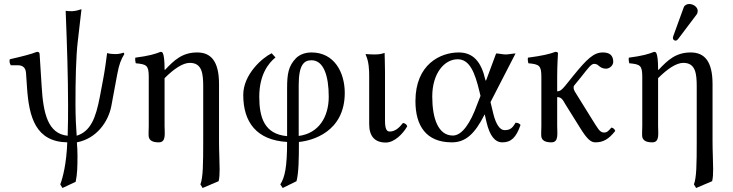

<svg xmlns="http://www.w3.org/2000/svg" viewBox="-20 -701 3661 959"><path d="M495 -304 479 -219C458 -109 432 -45 363 -23C360 -59 357 -119 357 -181C357 -296 359 -418 369 -499L387 -655C381 -653 356 -645 340 -645C324 -645 314 -646 308 -647C315 -471 320 -312 320 -176C320 -139 320 -74 318 -23C219 -33 196 -134 188 -271L178 -429C177.4 -439 175 -442 164 -442C138 -431 90 -419 29 -405C26 -395 27.7 -385 34 -375H69C85 -375 108 -370 110 -336L115 -263C125 -114 159 7 316 10C312 116 294 186 281 220L292 238L358 207C366 167 367 135 367 76C367 61 366 27 364 10C463 -9 521 -93 536 -171L566 -332C575 -380 584 -403 601 -431L598 -438C575 -431 567 -431 553 -431C545 -431 526 -432 515 -436C512 -409 502 -339 495 -304Z M802 -358C802 -398 798.7 -423.7 794 -434C791.9 -438.6 790 -442 782 -442C754 -431 725 -422 656 -413C654 -407 656 -391 658 -385C712 -380 723 -375 723 -317V-72C723 -54 721 -27 723 -17C727 0 741 10 773 10C811 10 802 -34 802 -72V-310.5C849.5 -358 893.5 -387 928 -387C989 -387 995 -334 995 -269V6C995 120 994 186 981 220L992 238L1072 204C1076 188 1077 168 1077 144C1077 105 1074 57 1074 6V-281C1074 -396 1033 -439 965 -439C890.5 -439 850 -400.5 804.4 -352.1C802.8 -349.8 802 -353 802 -358Z M1622 -218C1622 -118 1573 -35 1472 -22V-276C1472 -377 1498 -400 1536 -400C1597 -400 1622 -321 1622 -218ZM1473 8C1539 2 1702 -42 1702 -237C1702 -339 1650 -439 1536 -439C1510 -439 1481 -432 1459 -411C1421 -372 1414 -333 1414 -260V-21C1300 -31 1275 -115 1275 -218C1275 -328 1321 -386 1356 -414L1337 -435C1291 -413 1195 -330 1195 -227C1195 -90 1262 -1 1414 8C1414 132 1403 185 1380 220L1392 238L1461 204C1472 162 1473 93 1473 8Z M1824 -322V-81C1824 -21.5 1851 11 1907 11C1950 11 1993 -33 2014 -70C2011.4 -79.9 2003.6 -84.8 1993 -87C1974 -63 1954 -44 1926 -44C1911 -44 1903 -58 1903 -99V-343C1903 -375 1901 -437 1901 -437C1886 -431 1870 -429 1851 -429C1839 -429 1814 -430 1808 -431L1806 -429C1823 -394 1824 -350 1824 -322Z M2430 -191 2555 -434C2542 -434 2521 -429 2506 -429C2491 -429 2473 -434 2458 -434L2410.5 -306C2407.7 -298.5 2406.1 -294 2403.8 -304C2384 -391 2344.5 -439 2271 -439C2180 -439 2055 -380 2055 -196C2055 -72 2109 10 2237 10C2305 10 2351 -31 2401 -130L2410 -91C2426 -23 2452 10 2489 10C2533 10 2558 -14 2580 -77C2574 -84 2567 -88 2555 -88C2538 -58 2525 -51 2500 -51C2477 -51 2457 -80 2444 -133ZM2380 -222 2364 -181C2330 -86 2288 -24 2242 -24C2168 -24 2139 -111 2139 -219C2139 -334 2199 -405 2266 -405C2326 -405 2352 -339 2375 -243Z M2684 -317V-72C2684 -54 2682 -27 2684 -17C2688 0 2702 10 2734 10C2772 10 2763 -34 2763 -72V-216C2786 -216 2792 -200 2804 -180L2877 -63C2911.8 -7.2 2930 10 2954 10C2992 10 3020 -5 3053 -47C3050.2 -55.1 3044.8 -61.4 3034 -64C3019 -46 3011 -39 2997 -39C2975 -39 2966 -60 2936 -107L2864 -223C2856 -235 2845 -252 2845 -261C2845 -266 2845 -270 2848 -274L2883 -317C2921 -365 2933 -382 2948 -382C2954 -382 2963 -380 2970 -373C2979 -365 2990 -358 3007 -358C3026 -358 3043 -375 3043 -392C3043 -427 3022 -439 2991 -439C2946 -439 2912.1 -407.5 2843 -322L2805 -275C2786.1 -251.6 2777 -245 2763 -245V-321.3C2763 -371 2767 -435 2767 -435C2767 -439 2762 -442 2754 -442C2725.5 -431 2686 -422 2617 -413C2615 -407 2617 -391 2619 -385C2673.5 -379.9 2684 -374 2684 -317Z M3423 -681C3410 -681 3399 -675 3395 -664L3343 -521C3342 -518 3341 -514 3341 -511C3341 -504 3347 -498 3355 -498C3359 -498 3364 -502 3367 -506L3459 -628C3463 -633 3465 -641 3465 -646C3465 -666 3443 -681 3423 -681ZM3267 -358C3267 -398 3263.7 -423.7 3259 -434C3256.9 -438.6 3255 -442 3247 -442C3219 -431 3190 -422 3121 -413C3119 -407 3121 -391 3123 -385C3177 -380 3188 -375 3188 -317V-72C3188 -54 3186 -27 3188 -17C3192 0 3206 10 3238 10C3276 10 3267 -34 3267 -72V-310.5C3314.5 -358 3358.5 -387 3393 -387C3454 -387 3460 -334 3460 -269V6C3460 120 3459 186 3446 220L3457 238L3537 204C3541 188 3542 168 3542 144C3542 105 3539 57 3539 6V-281C3539 -396 3498 -439 3430 -439C3355.5 -439 3315 -400.5 3269.4 -352.1C3267.8 -349.8 3267 -353 3267 -358Z"/></svg>

Font: Libertinus Serif
Style: Regular
Weight: 400
Designer: Philipp H. Poll
Foundry: Khaled Hosny
Version: Version 6.2